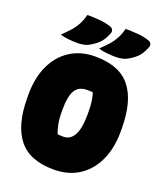

<svg xmlns="http://www.w3.org/2000/svg" viewBox="-171 -1051 991 1179"><g transform="rotate(20 325.0 -461.5)"><path d="M193 -943Q228 -943 270 -940Q312 -937 347 -925Q363 -920 367 -908Q371 -896 366 -885Q348 -840 324.5 -817Q301 -794 264 -774Q253 -768 234 -764Q215 -760 191 -760Q169 -760 137 -763Q105 -766 81 -774Q112 -804 133 -827.5Q154 -851 168.5 -878Q183 -905 193 -943ZM443 -943Q478 -943 520 -940Q562 -937 597 -925Q613 -920 617 -908Q621 -896 616 -885Q598 -840 574.5 -817Q551 -794 514 -774Q503 -768 484 -764Q465 -760 441 -760Q419 -760 387 -763Q355 -766 331 -774Q362 -804 383 -827.5Q404 -851 418.5 -878Q433 -905 443 -943ZM327 -720Q486 -720 558 -629Q630 -538 630 -360V-340Q630 -230 592 -149Q554 -68 485 -24Q416 20 323 20Q164 20 92 -71.5Q20 -163 20 -340V-360Q20 -471 58 -551.5Q96 -632 165 -676Q234 -720 327 -720ZM248 -330Q248 -287 255 -251Q262 -215 272 -192Q282 -191 290.5 -190.5Q299 -190 310 -190Q354 -190 378.5 -233Q403 -276 403 -371V-384Q403 -423 399 -453Q395 -483 387 -508Q379 -509 370 -509.5Q361 -510 350 -510Q295 -510 271.5 -471Q248 -432 248 -343Z"/></g></svg>

Font: Recursive Sn Csl St XBk
Style: Regular
Weight: 1000
Version: Version 1.079;hotconv 1.0.112;makeotfexe 2.5.65598; ttfautoh